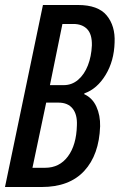

<svg xmlns="http://www.w3.org/2000/svg" viewBox="-36 -749 479 769"><path d="M-16 0 136 -729H276Q357 -729 391.5 -687Q426 -645 423 -579Q421 -505 387 -449Q353 -393 302 -375L301 -372Q334 -357 350 -322Q366 -287 365 -243Q361 -129 301.5 -64.5Q242 0 131 0ZM164 -408H219Q252 -408 277 -429.5Q302 -451 316 -487Q330 -523 332 -567Q333 -612 313 -632.5Q293 -653 258 -653H214ZM94 -77H145Q202 -77 236 -122.5Q270 -168 272 -247Q274 -290 255 -314Q236 -338 198 -338H149Z"/></svg>

Font: Mona Sans Condensed Medium
Style: Italic
Weight: 500
Width: 3
Italic angle: -11.7°
Designer: Deni Anggara
Foundry: GitHub
Version: Version 1.001; ttfautohint (v1.8.4.7-5d5b);gftools[0.9.31]